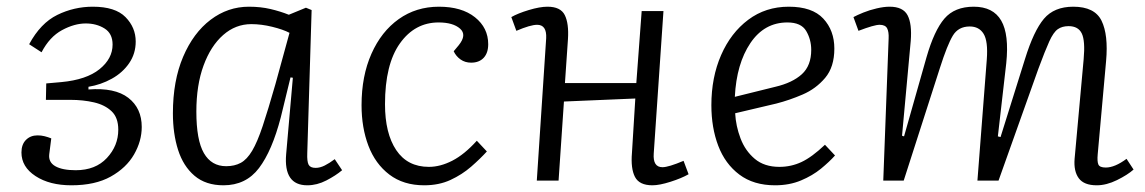

<svg xmlns="http://www.w3.org/2000/svg" viewBox="-20 -539 3418 573"><path d="M193 14Q128 14 86 -13.5Q44 -41 44 -84Q44 -108 57.5 -121.5Q71 -135 92 -135Q103 -135 113 -132.5Q123 -130 133 -126L127 -79Q124 -55 145 -43Q166 -31 206 -31Q265 -31 299 -67.5Q333 -104 333 -152Q333 -188 313 -207Q293 -226 260.5 -233.5Q228 -241 190 -241H117L118 -290L163 -294Q238 -301 277 -332.5Q316 -364 316 -406Q316 -439 292 -454Q268 -469 236 -469Q202 -469 165 -449Q128 -429 104 -383L67 -407Q101 -470 151 -494.5Q201 -519 257 -519Q324 -519 354.5 -488Q385 -457 385 -415Q385 -379 365.5 -350.5Q346 -322 313.5 -304Q281 -286 244 -280V-272Q323 -278 363 -247Q403 -216 403 -160Q403 -118 380 -78Q357 -38 310.5 -12Q264 14 193 14Z M897 -82Q896 -57 901 -47.5Q906 -38 922 -38Q935 -38 949 -45Q963 -52 979 -64L1001 -31Q982 -15 954 -0.5Q926 14 897 14Q826 14 834 -79L854 -307L847 -308L818 -189Q792 -89 753 -37.5Q714 14 647 14Q594 14 560.5 -14.5Q527 -43 511.5 -91.5Q496 -140 496 -201Q496 -298 526.5 -369.5Q557 -441 608.5 -480Q660 -519 723 -519Q758 -519 787.5 -512Q817 -505 842 -495L893 -516L910 -509ZM655 -43Q680 -43 698.5 -53Q717 -63 732.5 -89Q748 -115 764 -163Q780 -211 802 -288L844 -441Q825 -451 792.5 -459Q760 -467 730 -467Q683 -467 646 -434.5Q609 -402 587.5 -343.5Q566 -285 566 -206Q566 -121 588.5 -82Q611 -43 655 -43Z M1290 -519Q1358 -519 1397.5 -487.5Q1437 -456 1437 -407Q1437 -381 1423.5 -366.5Q1410 -352 1386 -352Q1368 -352 1354.5 -361.5Q1341 -371 1334 -386L1349 -404Q1374 -435 1353 -453.5Q1332 -472 1289 -472Q1218 -472 1173.5 -409.5Q1129 -347 1129 -228Q1129 -141 1162.5 -91Q1196 -41 1260 -41Q1294 -41 1330 -59.5Q1366 -78 1403 -119L1433 -87Q1413 -65 1386 -41.5Q1359 -18 1324.5 -2Q1290 14 1246 14Q1184 14 1142 -18Q1100 -50 1079.5 -104Q1059 -158 1059 -225Q1059 -312 1088.5 -378.5Q1118 -445 1170 -482Q1222 -519 1290 -519Z M1876 -245 1663 -236 1647 0H1582L1610 -425Q1612 -465 1583 -465Q1573 -465 1557.5 -460.5Q1542 -456 1521 -447L1506 -488Q1525 -499 1558 -509Q1591 -519 1614 -519Q1653 -519 1665.5 -494Q1678 -469 1675 -422Q1673 -389 1670.5 -356.5Q1668 -324 1666 -291H1879L1895 -506H1960L1931 -81Q1928 -40 1957 -40Q1975 -40 2020 -59L2035 -19Q2014 -7 1981 3.5Q1948 14 1927 14Q1888 14 1875 -11Q1862 -36 1866 -83Z M2334 -519Q2404 -519 2437 -483.5Q2470 -448 2470 -394Q2470 -339 2442.5 -306.5Q2415 -274 2375.5 -257Q2336 -240 2297 -230L2174 -201Q2176 -163 2190 -126Q2204 -89 2232.5 -65Q2261 -41 2306 -41Q2341 -41 2372 -55.5Q2403 -70 2442 -107L2472 -75Q2455 -56 2430 -35.5Q2405 -15 2370.5 -0.5Q2336 14 2293 14Q2229 14 2186.5 -18Q2144 -50 2123.5 -104Q2103 -158 2103 -225Q2103 -308 2132 -374.5Q2161 -441 2213 -480Q2265 -519 2334 -519ZM2401 -390Q2401 -421 2386 -446.5Q2371 -472 2330 -472Q2261 -472 2219.5 -410.5Q2178 -349 2173 -250L2294 -280Q2345 -292 2373 -317.5Q2401 -343 2401 -390Z M2925 -362Q2929 -416 2915.5 -438Q2902 -460 2874 -460Q2840 -460 2823.5 -432.5Q2807 -405 2785 -336L2677 0H2616L2632 -424Q2633 -444 2627.5 -454.5Q2622 -465 2605 -465Q2589 -465 2542 -447L2527 -488Q2538 -494 2556.5 -501.5Q2575 -509 2596.5 -514Q2618 -519 2635 -519Q2675 -519 2688.5 -493.5Q2702 -468 2698 -417L2672 -134L2678 -132L2745 -368Q2768 -448 2798.5 -483.5Q2829 -519 2886 -519Q2944 -519 2968 -477.5Q2992 -436 2983 -350L2958 -132L2966 -130L3039 -363Q3065 -447 3095.5 -483Q3126 -519 3183 -519Q3247 -519 3267.5 -477Q3288 -435 3281 -357L3256 -79Q3254 -57 3258 -48Q3262 -39 3280 -39Q3307 -39 3342 -65L3363 -33Q3345 -17 3313.5 -1.5Q3282 14 3253 14Q3215 14 3199.5 -7Q3184 -28 3187 -65L3214 -362Q3219 -417 3208.5 -439Q3198 -461 3169 -461Q3150 -461 3137 -452Q3124 -443 3111.5 -415.5Q3099 -388 3079 -334L2960 0H2897Z"/></svg>

Font: Literata 12pt Light
Style: Italic
Weight: 300
Italic angle: -2°
Designer: Latin by Veronika Burian and Jose Scaglione. Greek by Irene Vlachou. Cyrillic by Vera Evstafieva
Foundry: TypeTogether
Version: Version 3.002